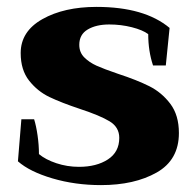

<svg xmlns="http://www.w3.org/2000/svg" viewBox="-20 -527 570 557"><path d="M32 -59 42 -181H79Q85 -162 89 -134Q93 -106 93 -80Q112 -64 143.5 -53.5Q175 -43 209 -43Q260 -43 293 -64.5Q326 -86 326 -127Q326 -158 298 -175Q270 -192 212 -211Q158 -229 123.5 -245.5Q89 -262 64.5 -293Q40 -324 40 -373Q40 -436 103 -471.5Q166 -507 260 -507Q399 -507 472 -446L461 -337H424Q410 -379 410 -428Q394 -440 362.5 -448Q331 -456 297 -456Q259 -456 234.5 -441.5Q210 -427 210 -397Q210 -375 224.5 -360.5Q239 -346 260 -336.5Q281 -327 322 -313Q377 -295 413 -277Q449 -259 474 -226Q499 -193 499 -141Q499 -63 434.5 -26.5Q370 10 273 10Q198 10 132 -9.5Q66 -29 32 -59Z"/></svg>

Font: Trirong ExtraBold
Style: Regular
Weight: 800
Designer: Katatrad Team
Foundry: CadsonDemak
Version: Version 1.001